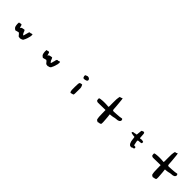

<svg xmlns="http://www.w3.org/2000/svg" viewBox="537 -2763 4926 4926"><g transform="rotate(45 3000.0 -300.0)"><path d="M692 -260Q720 -272 726 -270Q732 -268 734 -241Q736 -214 731 -208Q727 -201 730 -196Q734 -191 729 -184Q724 -178 720 -152Q717 -128 707 -105Q702 -93 689 -59Q680 -34 675 -34Q671 -34 671 -22Q671 -10 649.5 6.5Q628 23 613 23Q599 23 593 30Q587 37 552 31Q527 28 519.5 24.5Q512 21 506 10Q496 -7 472 -31Q447 -56 438 -53Q429 -49 387 -39L344 -28L320 -45Q292 -63 281 -91.5Q270 -120 266 -181Q264 -216 268.5 -230Q273 -244 286 -240Q295 -237 302 -242Q310 -247 328 -249Q345 -252 353.5 -244Q362 -236 368 -209Q382 -153 387 -153Q392 -153 394 -165Q397 -175 413.5 -184.5Q430 -194 452 -197Q472 -201 491 -204Q502 -206 506 -203.5Q510 -201 516 -187Q525 -170 530 -158Q535 -149 535 -143Q535 -134 554.5 -105.5Q574 -77 579 -79Q590 -83 596 -115Q604 -161 610 -169Q618 -179 619 -207Q619 -217 624 -219Q629 -223 629 -232Q629 -241 641 -249.5Q653 -258 658.5 -252.5Q664 -247 692 -260Z M1692 -260Q1720 -272 1726 -270Q1732 -268 1734 -241Q1736 -214 1731 -208Q1727 -201 1730 -196Q1734 -191 1729 -184Q1724 -178 1720 -152Q1717 -128 1707 -105Q1702 -93 1689 -59Q1680 -34 1675 -34Q1671 -34 1671 -22Q1671 -10 1649.5 6.5Q1628 23 1613 23Q1599 23 1593 30Q1587 37 1552 31Q1527 28 1519.5 24.5Q1512 21 1506 10Q1496 -7 1472 -31Q1447 -56 1438 -53Q1429 -49 1387 -39L1344 -28L1320 -45Q1292 -63 1281 -91.5Q1270 -120 1266 -181Q1264 -216 1268.5 -230Q1273 -244 1286 -240Q1295 -237 1302 -242Q1310 -247 1328 -249Q1345 -252 1353.5 -244Q1362 -236 1368 -209Q1382 -153 1387 -153Q1392 -153 1394 -165Q1397 -175 1413.5 -184.5Q1430 -194 1452 -197Q1472 -201 1491 -204Q1502 -206 1506 -203.5Q1510 -201 1516 -187Q1525 -170 1530 -158Q1535 -149 1535 -143Q1535 -134 1554.5 -105.5Q1574 -77 1579 -79Q1590 -83 1596 -115Q1604 -161 1610 -169Q1618 -179 1619 -207Q1619 -217 1624 -219Q1629 -223 1629 -232Q1629 -241 1641 -249.5Q1653 -258 1658.5 -252.5Q1664 -247 1692 -260Z M2495 -251Q2523 -258 2534 -257.5Q2545 -257 2547 -249Q2550 -240 2563 -212Q2574 -191 2575.5 -156Q2577 -121 2574 30Q2573 69 2566.5 79Q2560 89 2530 93Q2506 97 2496 103Q2475 116 2459 72Q2453 55 2451.5 29.5Q2450 4 2451 -84Q2453 -199 2459 -221.5Q2465 -244 2495 -251ZM2479 -503Q2483 -510 2505 -508Q2527 -506 2543 -497Q2565 -485 2572.5 -464.5Q2580 -444 2569 -424Q2560 -408 2517 -397Q2474 -386 2452 -394Q2440 -398 2436 -415Q2433 -430 2429 -433Q2424 -436 2424 -459Q2424 -474 2427 -479.5Q2430 -485 2440 -490Q2455 -498 2465 -498Q2476 -498 2479 -503Z M3501 -731Q3516 -743 3519 -743Q3527 -743 3534 -703Q3541 -663 3544 -601Q3549 -511 3555 -480Q3560 -445 3560 -406Q3560 -364 3570 -350Q3578 -341 3584.5 -339.5Q3591 -338 3614 -339Q3642 -341 3708 -344Q3753 -345 3809 -352Q3865 -359 3878 -364Q3887 -368 3898 -351Q3912 -328 3904 -304.5Q3896 -281 3870 -266Q3840 -249 3774 -247Q3740 -246 3735 -242Q3728 -238 3714 -236Q3714 -236 3669 -227Q3640 -221 3612 -220L3583 -219L3585 -191Q3587 -155 3592 -133Q3596 -107 3599 -47Q3602 9 3605 41Q3608 79 3604 99Q3601 113 3584 122.5Q3567 132 3544 132Q3524 132 3521 138Q3514 150 3484 135.5Q3454 121 3445 101Q3440 86 3438 59Q3436 29 3433 23Q3430 14 3429 -102L3427 -219L3357 -218Q3267 -216 3214 -215Q3163 -213 3149 -214.5Q3135 -216 3120 -224Q3105 -233 3101.5 -239.5Q3098 -246 3095 -272Q3092 -307 3094 -311Q3100 -320 3135 -327Q3170 -334 3216 -335Q3232 -335 3249 -335.5Q3266 -336 3276 -336Q3286 -336 3287 -336Q3298 -337 3351.5 -334Q3405 -331 3409 -329Q3414 -325 3423 -332Q3428 -336 3429.5 -362Q3431 -388 3429 -482Q3429 -577 3430.5 -609Q3432 -641 3438 -672L3449 -718L3467 -719Q3487 -720 3501 -731Z M4489 -510Q4489 -518 4514 -516Q4531 -515 4536 -512Q4541 -509 4546 -497Q4553 -479 4556 -408Q4558 -336 4565 -331Q4571 -326 4600 -333.5Q4629 -341 4648 -334Q4667 -327 4680 -326Q4688 -326 4689.5 -321.5Q4691 -317 4691 -301Q4692 -284 4689.5 -278.5Q4687 -273 4678 -269Q4664 -262 4615 -259Q4572 -257 4564.5 -249.5Q4557 -242 4562 -206Q4575 -130 4583 -108Q4588 -96 4592.5 -93.5Q4597 -91 4612 -94Q4651 -99 4651 -60Q4651 -48 4647.5 -43Q4644 -38 4632 -33Q4613 -24 4598 -24Q4584 -24 4576 -12Q4570 -6 4567.5 -5Q4565 -4 4560 -8Q4552 -14 4543 -11Q4532 -7 4512 -23.5Q4492 -40 4481 -62Q4454 -121 4453 -170Q4452 -195 4446 -224L4440 -256L4403 -259Q4364 -263 4343 -269Q4317 -276 4314 -277Q4307 -279 4309 -292Q4311 -305 4319 -312Q4327 -321 4361 -324Q4395 -327 4398 -332Q4402 -337 4412 -334Q4430 -329 4437 -342Q4444 -355 4445 -397Q4448 -452 4454 -477Q4459 -497 4462 -501Q4465 -505 4475 -504Q4489 -503 4489 -510Z M5501 -731Q5516 -743 5519 -743Q5527 -743 5534 -703Q5541 -663 5544 -601Q5549 -511 5555 -480Q5560 -445 5560 -406Q5560 -364 5570 -350Q5578 -341 5584.5 -339.5Q5591 -338 5614 -339Q5642 -341 5708 -344Q5753 -345 5809 -352Q5865 -359 5878 -364Q5887 -368 5898 -351Q5912 -328 5904 -304.5Q5896 -281 5870 -266Q5840 -249 5774 -247Q5740 -246 5735 -242Q5728 -238 5714 -236Q5714 -236 5669 -227Q5640 -221 5612 -220L5583 -219L5585 -191Q5587 -155 5592 -133Q5596 -107 5599 -47Q5602 9 5605 41Q5608 79 5604 99Q5601 113 5584 122.5Q5567 132 5544 132Q5524 132 5521 138Q5514 150 5484 135.5Q5454 121 5445 101Q5440 86 5438 59Q5436 29 5433 23Q5430 14 5429 -102L5427 -219L5357 -218Q5267 -216 5214 -215Q5163 -213 5149 -214.5Q5135 -216 5120 -224Q5105 -233 5101.5 -239.5Q5098 -246 5095 -272Q5092 -307 5094 -311Q5100 -320 5135 -327Q5170 -334 5216 -335Q5232 -335 5249 -335.5Q5266 -336 5276 -336Q5286 -336 5287 -336Q5298 -337 5351.5 -334Q5405 -331 5409 -329Q5414 -325 5423 -332Q5428 -336 5429.5 -362Q5431 -388 5429 -482Q5429 -577 5430.5 -609Q5432 -641 5438 -672L5449 -718L5467 -719Q5487 -720 5501 -731Z"/></g></svg>

Font: kilitelen
Style: Regular
Weight: 400
Designer: kili Temeke
Version: Version 1.0